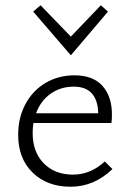

<svg xmlns="http://www.w3.org/2000/svg" viewBox="-20 -704 492 729"><path d="M407 -62Q337 5 248 5Q159 5 104 -48.5Q49 -102 49 -192Q49 -258 77 -309.5Q105 -361 153.5 -389.5Q202 -418 263 -418Q333 -418 369 -378Q405 -338 405 -269Q405 -248 403 -237H107Q104 -219 104 -199Q104 -127 146 -84Q188 -41 257 -41Q324 -41 378 -91ZM117 -274H353Q350 -375 260 -375Q210 -375 172 -348Q134 -321 117 -274ZM106 -660 134 -684 249 -565 363 -684 390 -660 249 -494Z"/></svg>

Font: Ysabeau Semilight
Style: Regular
Weight: 300
Designer: Christian Thalmann (Catharsis Fonts)
Version: Version 0.003